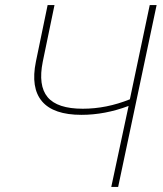

<svg xmlns="http://www.w3.org/2000/svg" viewBox="-20 -734 640 754"><path d="M417 0 485 -318Q392 -283 300 -283Q190 -283 145 -336Q100 -389 121 -492L167 -714H194L148 -492Q129 -398 167 -352.5Q205 -307 305 -307Q398 -307 490 -344L568 -714H595L444 0Z"/></svg>

Font: Noto Sans Thin
Style: Italic
Weight: 100
Italic angle: -12°
Designer: Monotype Design Team
Foundry: Monotype Imaging Inc.
Version: Version 2.013; ttfautohint (v1.8.4.7-5d5b)